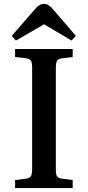

<svg xmlns="http://www.w3.org/2000/svg" viewBox="-20 -960 448 980"><path d="M57 0V-41L113 -48Q132 -51 138 -61.5Q144 -72 144 -99V-615Q144 -641 137.5 -650.5Q131 -660 111 -663L57 -669V-710H351V-669L295 -662Q277 -660 271 -649.5Q265 -639 265 -611V-95Q265 -69 271 -60Q277 -51 297 -48L351 -41V0ZM61 -753 40 -777 160 -915Q170 -927 181 -933.5Q192 -940 205 -940Q218 -940 228 -933.5Q238 -927 253 -910L367 -777L345 -753L205 -836Z"/></svg>

Font: Literata 36pt Medium
Style: Regular
Weight: 500
Designer: Latin by Veronika Burian and Jose Scaglione. Greek by Irene Vlachou. Cyrillic by Vera Evstafieva.
Foundry: TypeTogether
Version: Version 3.002